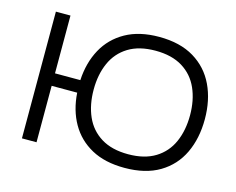

<svg xmlns="http://www.w3.org/2000/svg" viewBox="-96 -814 1188 966"><g transform="rotate(15 498.0 -331.0)"><path d="M162 0H86V-660H162V-359H294Q299 -451 337.5 -521.5Q376 -592 447.5 -632Q519 -672 622 -672Q731 -672 804 -628Q877 -584 913.5 -507Q950 -430 950 -331Q950 -231 913.5 -154Q877 -77 804 -33.5Q731 10 622 10Q520 10 449.5 -28.5Q379 -67 340 -135.5Q301 -204 295 -294H162ZM622 -61Q707 -61 763 -95.5Q819 -130 846 -191Q873 -252 873 -331Q873 -409 846 -470Q819 -531 763 -565.5Q707 -600 622 -600Q537 -600 481 -565.5Q425 -531 398 -470Q371 -409 371 -331Q371 -252 398 -191Q425 -130 481 -95.5Q537 -61 622 -61Z"/></g></svg>

Font: Nata Sans
Style: Regular
Weight: 400
Designer: Daniel Uzquiano Cruz
Version: Version 1.001